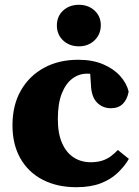

<svg xmlns="http://www.w3.org/2000/svg" viewBox="-20 -765 578 800"><path d="M298 15Q218 15 158 -16Q98 -47 65 -105Q32 -163 32 -243Q32 -327 67 -388Q102 -449 163.5 -482.5Q225 -516 306 -516Q365 -516 409 -497.5Q453 -479 480.5 -448.5Q508 -418 516 -383Q510 -350 491.5 -332Q473 -314 442 -314Q408 -314 384.5 -337.5Q361 -361 359 -410L354 -485L432 -439Q411 -447 390.5 -452.5Q370 -458 342 -458Q309 -458 281.5 -437.5Q254 -417 237.5 -375.5Q221 -334 221 -269Q221 -209 238.5 -169Q256 -129 287 -109Q318 -89 358 -89Q383 -89 403.5 -95Q424 -101 440.5 -113Q457 -125 471 -140L517 -103Q499 -72 470 -44.5Q441 -17 399 -1Q357 15 298 15ZM309 -572Q269 -572 243 -596.5Q217 -621 217 -659Q217 -697 243 -721Q269 -745 309 -745Q348 -745 374 -721Q400 -697 400 -660Q400 -622 374 -597Q348 -572 309 -572Z"/></svg>

Font: Source Serif 4 ExtraBold
Style: Regular
Weight: 800
Designer: Frank Grießhammer
Foundry: Adobe Systems Incorporated
Version: Version 4.004;hotconv 1.0.116;makeotfexe 2.5.65601